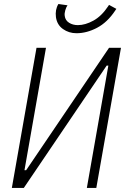

<svg xmlns="http://www.w3.org/2000/svg" viewBox="-20 -930 626 950"><path d="M38.6 0 160.6 -693.4H207.5L101.1 -87.9H109.4L519.5 -693.4H578.6L456.5 0H409.7L516.1 -605.5H507.8L97.7 0ZM358.4 -765.6Q320.8 -765.6 291.5 -786.4Q262.2 -807.1 256.8 -845.2Q252 -882.3 269 -910.2L314 -903.8Q307.6 -895 303 -879.2Q298.3 -863.3 300.3 -851.1Q303.2 -829.1 321.8 -817.4Q340.3 -805.7 365.2 -805.7Q401.9 -805.7 442.1 -827.9Q482.4 -850.1 514.6 -898.4L519.5 -905.8L555.7 -886.2L549.8 -877.4Q511.2 -819.3 460.2 -792.5Q409.2 -765.6 358.4 -765.6Z"/></svg>

Font: Cascadia Mono ExtraLight
Style: Italic
Weight: 200
Italic angle: -10°
Monospace: yes
Designer: Aaron Bell
Foundry: Saja Typeworks
Version: Version 2404.023; ttfautohint (v1.8.4)